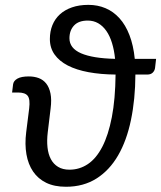

<svg xmlns="http://www.w3.org/2000/svg" viewBox="-20 -742 646 770"><path d="M258.5 -588.5Q258.5 -548.5 305.2 -528.2Q352 -508 441.5 -506Q438 -541 429.2 -569.5Q420.5 -598 406.5 -618Q392.5 -638 373.8 -648.8Q355 -659.5 332 -659.5Q295.5 -659.5 277 -639.8Q258.5 -620 258.5 -588.5ZM606 -506 602 -471Q601 -459.5 593 -451.2Q585 -443 570.5 -443H523Q522.5 -343.5 505.2 -260.8Q488 -178 453.5 -118.5Q419 -59 366.8 -26Q314.5 7 244.5 7Q198 7 165.2 -9Q132.5 -25 112.8 -54Q93 -83 86 -123.2Q79 -163.5 85 -211.5L97 -307Q101.5 -344 91.2 -357.5Q81 -371 52.5 -371H28.5L32.5 -404Q34.5 -418 50 -426.8Q65.5 -435.5 95.5 -435.5Q117.5 -435.5 135.5 -428.8Q153.5 -422 165.5 -406.8Q177.5 -391.5 182.5 -367Q187.5 -342.5 183 -307L171.5 -211.5Q167.5 -178.5 170.5 -151Q173.5 -123.5 184 -103.8Q194.5 -84 213 -72.8Q231.5 -61.5 258.5 -61.5Q299 -61.5 332.5 -84Q366 -106.5 390.2 -153.2Q414.5 -200 428.5 -272Q442.5 -344 443.5 -443Q384 -443.5 335.2 -452.5Q286.5 -461.5 252 -479.2Q217.5 -497 198.8 -523.5Q180 -550 180 -585.5Q180 -616 190.2 -641.2Q200.5 -666.5 220.2 -684.5Q240 -702.5 268.8 -712.5Q297.5 -722.5 334.5 -722.5Q371.5 -722.5 403 -709.2Q434.5 -696 459 -669Q483.5 -642 499.2 -601.2Q515 -560.5 520.5 -506Z"/></svg>

Font: Lato 2
Style: Italic
Weight: 400
Italic angle: -7°
Designer: Lukasz Dziedzic with Adam Twardoch and Botio Nikoltchev
Foundry: tyPoland Lukasz Dziedzic
Version: Version 2.015; 2015-08-06; http://www.latofonts.com/